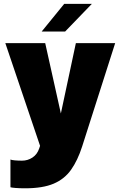

<svg xmlns="http://www.w3.org/2000/svg" viewBox="-20 -758 629 1011"><path d="M112.5 233.5Q84 233.5 62.2 231.8Q40.5 230 35 228V82Q41.5 85 58.5 86.5Q75.5 88 96 88Q126 88 151 71.5Q176 55 186.5 23.5L191 10L8 -531H218L300.5 -160.5L379.5 -531H586.5L412.5 13.5Q389 86.5 354.5 135.5Q320 184.5 262.8 209Q205.5 233.5 112.5 233.5ZM199.5 -592 318 -737.5H463.5L323 -592Z"/></svg>

Font: Epilogue Black
Style: Regular
Weight: 900
Designer: Tyler Finck
Foundry: Etcetera Type Co
Version: Version 2.111; ttfautohint (v1.8.3)